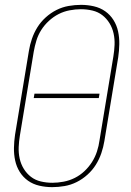

<svg xmlns="http://www.w3.org/2000/svg" viewBox="-20 -763 540 791"><path d="M195 8Q168 8 142 2Q116 -4 95.5 -18.5Q75 -33 61.5 -54.5Q48 -76 42.5 -101.5Q37 -127 37.5 -154Q38 -181 42 -208L99 -553Q103 -578 111.5 -603Q120 -628 134 -650.5Q148 -673 168.5 -691.5Q189 -710 213 -722Q237 -734 263 -738.5Q289 -743 314 -743Q341 -743 367 -737Q393 -731 413.5 -716.5Q434 -702 447.5 -680.5Q461 -659 466.5 -633.5Q472 -608 471.5 -581Q471 -554 467 -527L410 -182Q406 -157 397.5 -132Q389 -107 375 -84.5Q361 -62 340.5 -43.5Q320 -25 296 -13Q272 -1 246 3.5Q220 8 195 8ZM196 -10Q218 -10 242 -14.5Q266 -19 288 -30Q310 -41 328 -58Q346 -75 359 -95.5Q372 -116 379.5 -139Q387 -162 390 -185L447 -530Q451 -554 452 -578Q453 -602 448 -625Q443 -648 431 -667.5Q419 -687 401.5 -700.5Q384 -714 361 -719.5Q338 -725 313 -725Q291 -725 267 -720.5Q243 -716 221.5 -705Q200 -694 181.5 -677Q163 -660 150 -639.5Q137 -619 130 -596Q123 -573 119 -550L62 -205Q58 -181 57 -157Q56 -133 61 -110Q66 -87 78 -67.5Q90 -48 107.5 -34.5Q125 -21 148 -15.5Q171 -10 196 -10ZM387 -359H119L122 -377H390Z"/></svg>

Font: Iosevka Term Curly Th Obl
Style: Regular
Weight: 100
Italic angle: -9°
Designer: Belleve Invis
Foundry: Belleve Invis
Version: Version 32.3.0